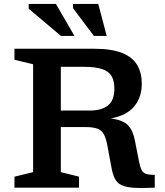

<svg xmlns="http://www.w3.org/2000/svg" viewBox="-20 -955 842 977"><path d="M53.5 -651V-707H457.5Q548.5 -707 602 -685.2Q655.5 -663.5 678.5 -623.5Q701.5 -583.5 701.5 -529.5Q701.5 -460 663.2 -413.8Q625 -367.5 543.5 -352Q606 -344.5 631.2 -317.8Q656.5 -291 666 -242L687 -135.5Q693 -104.5 701 -89.5Q709 -74.5 724.2 -69.8Q739.5 -65 767.5 -65V0Q702 3 661.5 0.5Q621 -2 598.5 -12.8Q576 -23.5 564.8 -45.5Q553.5 -67.5 547 -103.5L527 -211Q520 -249.5 509.2 -270.5Q498.5 -291.5 476.2 -300Q454 -308.5 413.5 -308.5H289.5V-79L382 -56V0H53.5V-56L148.5 -79V-628ZM436.5 -392.5Q497 -392.5 529.5 -418.5Q562 -444.5 562 -504.5Q562 -542 548.5 -566.5Q535 -591 501 -603Q467 -615 406 -615H289.5V-392.5ZM359 -772H290.5L126 -910.5V-935H264.5ZM523 -772H458L351.5 -913.5V-935H480Z"/></svg>

Font: Newsreader 6pt Medium
Style: Regular
Weight: 500
Designer: Hugues Gentile
Foundry: Production Type
Version: Version 1.003; ttfautohint (v1.8.3)